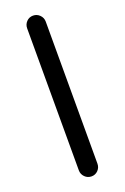

<svg xmlns="http://www.w3.org/2000/svg" viewBox="-152 -642 573 883"><g transform="rotate(-20 134.5 -200.5)"><path d="M180 -548V147Q180 166 167 179.5Q154 193 135 193Q116 193 102.5 179.5Q89 166 89 147V-548Q89 -567 102 -580.5Q115 -594 134 -594Q153 -594 166.5 -580.5Q180 -567 180 -548Z"/></g></svg>

Font: VarelaRound
Style: Regular
Weight: 400
Designer: Joe Prince, Avraham Cornfeld
Foundry: Joe Prince, Avraham Cornfeld
Version: Version 2.000;PS 002.000;hotconv 1.0.88;makeotf.lib2.5.64775